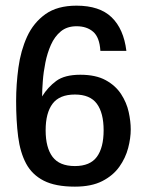

<svg xmlns="http://www.w3.org/2000/svg" viewBox="-20 -660 529 692"><path d="M353.5 -190.4Q353.5 -127.9 329.1 -94.7Q304.7 -61.5 250 -61.5Q194.3 -61.5 169.4 -94.7Q144.5 -127.9 144.5 -190.4Q144.5 -252.9 169.4 -286.1Q194.3 -319.3 250 -319.3Q304.7 -319.3 329.1 -286.1Q353.5 -252.9 353.5 -190.4ZM451.2 -193.4Q451.2 -222.7 443.8 -256.3Q436.5 -290 416.5 -320.8Q396.5 -351.6 360.8 -371.1Q325.2 -390.6 269.5 -390.6Q212.9 -390.6 182.6 -368.2Q152.3 -345.7 131.8 -312.5Q131.8 -335 134.3 -367.7Q136.7 -400.4 143.6 -434.6Q150.4 -468.8 163.6 -498.5Q176.8 -528.3 199.2 -546.9Q221.7 -565.4 255.9 -565.4Q293 -565.4 315.9 -545.4Q338.9 -525.4 341.8 -476.6H435.5Q425.8 -555.7 382.3 -597.7Q338.9 -639.6 255.9 -639.6Q186.5 -639.6 143.6 -608.9Q100.6 -578.1 77.6 -527.8Q54.7 -477.5 46.4 -416.5Q38.1 -355.5 38.1 -295.9Q38.1 -224.6 45.4 -167.5Q52.7 -110.4 74.2 -70.3Q95.7 -30.3 137.7 -8.8Q179.7 12.7 250 12.7Q309.6 12.7 348.6 -7.3Q387.7 -27.3 410.2 -59.1Q432.6 -90.8 441.9 -126.5Q451.2 -162.1 451.2 -193.4Z"/></svg>

Font: Namkio Khamti Book
Style: Regular
Weight: 500
Designer: Debbi Hosken
Foundry: SIL International
Version: Version 3.917